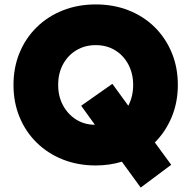

<svg xmlns="http://www.w3.org/2000/svg" viewBox="-20 -738 865 868"><path d="M413 10Q332 10 264 -17Q196 -44 146 -93Q96 -142 68.5 -208.5Q41 -275 41 -354Q41 -433 68.5 -499.5Q96 -566 146 -615Q196 -664 264 -691Q332 -718 413 -718Q494 -718 562 -691Q630 -664 679.5 -615Q729 -566 756.5 -499.5Q784 -433 784 -354Q784 -276 756.5 -209.5Q729 -143 680 -94L754 7L616 110L531 -7Q475 10 413 10ZM243 -354Q243 -302 265 -261.5Q287 -221 324.5 -197.5Q362 -174 409 -174L347 -260L488 -359L560 -260Q582 -302 582 -354Q582 -406 560 -447Q538 -488 500 -511Q462 -534 413 -534Q364 -534 325.5 -511Q287 -488 265 -447.5Q243 -407 243 -354Z"/></svg>

Font: Lexend Deca ExtraBold
Style: Regular
Weight: 800
Designer: Bonnie Shaver-Troup, Thomas Jockin
Foundry: Lexend
Version: Version 1.008; ttfautohint (v1.8.4.7-5d5b)